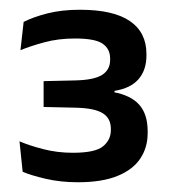

<svg xmlns="http://www.w3.org/2000/svg" viewBox="-20 -729 348 394"><path d="M140 -355Q104.5 -355 74.2 -362Q44 -369 26.5 -376.5L20 -439Q41 -430 69.5 -422.8Q98 -415.5 129.5 -415.5Q175.5 -415.5 191.5 -428.8Q207.5 -442 207.5 -462V-464.5Q207.5 -474.5 203.8 -482.5Q200 -490.5 191.8 -496Q183.5 -501.5 169.8 -504.5Q156 -507.5 135.5 -508L69.5 -509.5V-562.5L135.5 -564Q173.5 -565 189.8 -575.5Q206 -586 206 -606V-609Q206 -628.5 190.8 -639.2Q175.5 -650 134 -650Q99.5 -650 71 -642.2Q42.5 -634.5 22 -626L28.5 -684Q48 -694 77.2 -701.5Q106.5 -709 144 -709Q212.5 -709 246.5 -685.8Q280.5 -662.5 280.5 -618.5V-615Q280.5 -585.5 264.5 -566.8Q248.5 -548 215 -542.5V-534.5L212.5 -540Q248.5 -533.5 265.8 -514Q283 -494.5 283 -460V-455.5Q283 -426.5 268 -403.8Q253 -381 221.2 -368Q189.5 -355 140 -355Z"/></svg>

Font: Anek Telugu Medium Medium
Style: Regular
Weight: 500
Version: Version 1.003